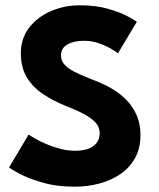

<svg xmlns="http://www.w3.org/2000/svg" viewBox="-20 -692 599 724"><path d="M281.4 -672Q342.4 -672 388.5 -658.5Q434.5 -645.1 462.3 -630Q490.1 -614.9 496 -609.9L424.9 -491.1Q417.1 -497.4 397.7 -508.8Q378.3 -520.1 352.1 -529.1Q325.9 -538.2 297.2 -538.2Q258 -538.2 233.9 -524.3Q209.9 -510.4 209.9 -482.6Q209.9 -463.8 222.7 -449Q235.6 -434.2 262 -420.6Q288.5 -407.1 329 -391.6Q365.8 -378.2 398.4 -359.7Q430.9 -341.2 455.9 -315.9Q480.9 -290.6 495.3 -257.6Q509.7 -224.6 509.7 -182.4Q509.7 -132.7 489.2 -96Q468.8 -59.4 433.7 -35.4Q398.6 -11.5 354.2 0.2Q309.7 12 261.7 12Q193.8 12 140.2 -3.6Q86.6 -19.1 53.6 -36.9Q20.6 -54.6 14.2 -60.9L88.1 -184.7Q93.9 -180.1 111.2 -170.1Q128.4 -160.2 153.2 -149.4Q178.1 -138.6 206.4 -131.1Q234.8 -123.6 262.4 -123.6Q309.2 -123.6 332.6 -141.6Q355.9 -159.7 355.9 -189.4Q355.9 -211.7 341.2 -228.9Q326.4 -246 297.2 -261.5Q268.1 -277.1 224.4 -294.1Q181.1 -311.8 143.3 -336.6Q105.4 -361.4 82 -398.9Q58.6 -436.4 58.6 -491.5Q58.6 -546.9 89.7 -587.4Q120.9 -627.9 171.8 -650Q222.7 -672 281.4 -672Z"/></svg>

Font: League Spartan Extralight
Style: Regular
Weight: 200
Foundry: The League of Moveable Type
Version: Version 2.300; ttfautohint (v1.8.3)